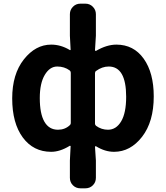

<svg xmlns="http://www.w3.org/2000/svg" viewBox="-20 -816 908 1053"><path d="M420.9 216.8Q396.5 216.8 379.9 200.2Q363.3 183.6 363.3 159.2V64.5L367.2 -12.7Q368.2 -14.6 365.7 -16.1Q363.3 -17.6 361.3 -15.6Q308.6 16.6 260.7 16.6Q163.1 16.6 105 -62Q46.9 -140.6 46.9 -276.4Q46.9 -409.2 110.8 -490.2Q174.8 -571.3 260.7 -571.3Q313.5 -571.3 362.3 -542Q363.3 -540 365.7 -541.5Q368.2 -543 367.2 -544.9L363.3 -620.1V-738.3Q363.3 -761.7 379.9 -778.8Q396.5 -795.9 420.9 -795.9H448.2Q472.7 -795.9 489.3 -778.8Q505.9 -761.7 505.9 -738.3V-620.1L501 -541Q501 -539.1 502.9 -537.6Q504.9 -536.1 506.8 -537.1Q565.4 -571.3 618.2 -571.3Q712.9 -571.3 768.1 -494.1Q823.2 -417 823.2 -287.1Q823.2 -148.4 759.3 -65.9Q695.3 16.6 605.5 16.6Q555.7 16.6 506.8 -13.7Q504.9 -14.6 502.9 -13.7Q501 -12.7 501 -10.7L505.9 64.5V159.2Q505.9 183.6 489.3 200.2Q472.7 216.8 448.2 216.8ZM297.9 -104.5Q335.9 -104.5 362.3 -128.9Q368.2 -133.8 368.2 -140.6V-417Q368.2 -424.8 362.3 -429.7Q333 -451.2 293.9 -451.2Q252.9 -451.2 225.6 -405.3Q198.2 -359.4 198.2 -278.3Q198.2 -192.4 223.6 -148.4Q249 -104.5 297.9 -104.5ZM572.3 -104.5Q617.2 -104.5 644.5 -150.4Q671.9 -196.3 671.9 -285.2Q671.9 -451.2 576.2 -451.2Q540 -451.2 506.8 -426.8Q501 -422.9 501 -415V-137.7Q501 -130.9 506.8 -126Q536.1 -104.5 572.3 -104.5Z"/></svg>

Font: Gen Jyuu Gothic P Bold
Style: Bold
Weight: 700
Designer: [Source Han Sans]
Ryoko NISHIZUKA  (kana & ideographs); Paul D. Hunt (Latin, Greek & Cyrillic); Wenlong ZHANG  (bopomofo
Version: Version 1.002.20150607